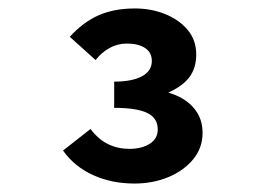

<svg xmlns="http://www.w3.org/2000/svg" viewBox="-20 -798 640 454"><path d="M298 -364Q244 -364 200 -384Q156 -404 129 -442L194 -493Q213 -468 236 -457Q259 -446 286 -446Q315 -446 334 -458Q353 -470 353 -492Q353 -519 328 -531Q303 -543 250 -543V-605Q292 -605 315.5 -617.5Q339 -630 339 -654Q339 -674 323 -684.5Q307 -695 280 -695Q258 -695 239 -684.5Q220 -674 206 -656L145 -711Q177 -746 213.5 -762Q250 -778 299 -778Q338 -778 371 -764.5Q404 -751 424 -727Q444 -703 444 -669Q444 -638 428.5 -616.5Q413 -595 378 -579Q416 -568 437.5 -543.5Q459 -519 459 -484Q459 -448 436.5 -421Q414 -394 377.5 -379Q341 -364 298 -364Z"/></svg>

Font: Source Code Pro ExtraLight
Style: Bold
Weight: 700
Monospace: yes
Version: Version 1.018;hotconv 1.0.116;makeotfexe 2.5.65601